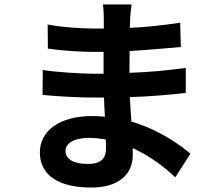

<svg xmlns="http://www.w3.org/2000/svg" viewBox="-20 -791 996 862"><path d="M456 -125C456 -71 424 -55 373 -55C308 -55 274 -78 274 -114C274 -146 311 -172 378 -172C404 -172 430 -169 455 -165C456 -149 456 -136 456 -125ZM835 -101C780 -147 689 -210 570 -245C567 -281 565 -319 563 -355C655 -358 728 -364 814 -374V-486C736 -476 657 -467 561 -464L562 -562C653 -567 729 -575 792 -580L789 -689C706 -677 637 -669 563 -666L564 -704C565 -728 568 -751 571 -771H442C445 -752 446 -723 446 -706V-663H400C341 -663 253 -669 194 -681L195 -573C250 -564 340 -558 401 -558H445V-460H401C350 -460 227 -467 172 -477L171 -365C234 -358 343 -353 399 -353H447C448 -325 449 -295 451 -267C432 -269 413 -270 393 -270C247 -270 159 -203 159 -107C159 -7 239 51 390 51C515 51 576 -11 576 -93C576 -102 576 -114 576 -126C651 -92 716 -43 767 5Z"/></svg>

Font: Kinto Sans
Style: Bold
Weight: 700
Designer: Authors: Ryoko NISHIZUKA  (kana & ideographs); Paul D. Hunt (Latin, Greek & Cyrillic); Wenlong ZHANG  (bopomofo); Sandol
Foundry: Adobe Systems Incorporated, ookami Inc.
Version: Version 0.001